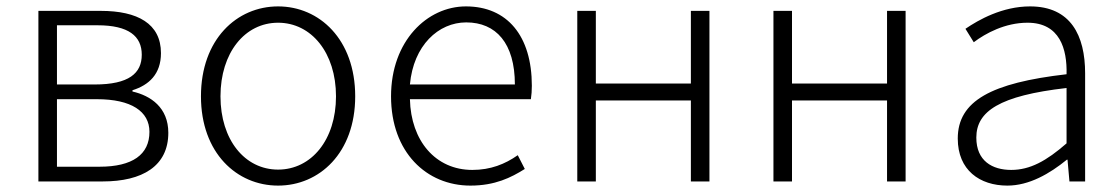

<svg xmlns="http://www.w3.org/2000/svg" viewBox="-20 -567 3497 600"><path d="M100 0H301C425 0 506 -48 506 -152C506 -231 451 -268 394 -281V-285C445 -301 483 -335 483 -401C483 -493 410 -533 295 -533H100ZM158 -303V-488H285C382 -488 423 -454 423 -396C423 -338 383 -303 276 -303ZM158 -46V-257H283C390 -257 447 -219 447 -155C447 -84 394 -46 291 -46Z M849 13C978 13 1090 -89 1090 -266C1090 -444 978 -547 849 -547C720 -547 608 -444 608 -266C608 -89 720 13 849 13ZM849 -37C745 -37 669 -130 669 -266C669 -402 745 -496 849 -496C953 -496 1030 -402 1030 -266C1030 -130 953 -37 849 -37Z M1450 13C1527 13 1577 -12 1620 -39L1598 -82C1558 -54 1513 -36 1456 -36C1341 -36 1264 -127 1261 -257H1639C1641 -270 1642 -284 1642 -299C1642 -455 1565 -547 1436 -547C1315 -547 1202 -439 1202 -266C1202 -91 1313 13 1450 13ZM1261 -303C1272 -425 1350 -497 1437 -497C1530 -497 1589 -432 1589 -303Z M1784 0H1842V-253H2139V0H2197V-533H2139V-306H1842V-533H1784Z M2397 0H2455V-253H2752V0H2810V-533H2752V-306H2455V-533H2397Z M3128 13C3196 13 3260 -24 3314 -68H3316L3322 0H3371V-338C3371 -456 3326 -547 3199 -547C3112 -547 3038 -505 2997 -477L3023 -435C3060 -463 3121 -496 3191 -496C3292 -496 3315 -414 3313 -335C3078 -308 2973 -252 2973 -134C2973 -35 3042 13 3128 13ZM3140 -36C3081 -36 3031 -64 3031 -137C3031 -219 3103 -268 3313 -292V-119C3250 -64 3199 -36 3140 -36Z"/></svg>

Font: Noto Sans T Chinese Light
Style: Regular
Weight: 300
Designer: Ryoko NISHIZUKA (kana & ideographs); Paul D. Hunt (Latin, Greek & Cyrillic); Wenlong ZHANG (bopomofo); Sandoll Communica
Foundry: Adobe Systems Incorporated
Version: Version 1.000;PS 1;hotconv 1.0.78;makeotf.lib2.5.61930